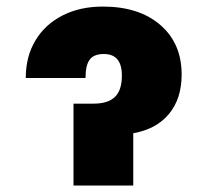

<svg xmlns="http://www.w3.org/2000/svg" viewBox="-20 -573 641 593"><path d="M59.6 -332Q59.6 -398.4 89.4 -448Q119.1 -497.6 172.9 -525.1Q226.6 -552.7 297.9 -552.7Q409.7 -552.7 475.3 -495.8Q541 -439 541 -342.8Q541 -268.1 501.7 -220.9Q462.4 -173.8 391.6 -161.6V0H207V-252.9H269.5Q313 -252.9 334.7 -273.4Q356.4 -293.9 356.4 -339.8Q356.4 -406.2 300.8 -406.2Q270 -406.2 257.1 -388.9Q244.1 -371.6 244.1 -332Z"/></svg>

Font: Inter Black
Style: Regular
Weight: 900
Designer: Rasmus Andersson
Foundry: rsms
Version: Version 4.000;git-a52131595